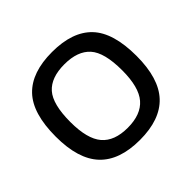

<svg xmlns="http://www.w3.org/2000/svg" viewBox="-170 -907 1114 1114"><g transform="rotate(-45 387.0 -350.0)"><path d="M387 11Q220 11 137.5 -76.5Q55 -164 55 -348Q55 -539 137.5 -625Q220 -711 387 -711Q554 -711 636 -625Q718 -539 718 -348Q718 -164 636 -76.5Q554 11 387 11ZM387 -89Q496 -89 548 -149.5Q600 -210 600 -348Q600 -494 548 -552Q496 -610 387 -610Q278 -610 226.5 -552Q175 -494 175 -348Q175 -210 226.5 -149.5Q278 -89 387 -89Z"/></g></svg>

Font: Kanit Cyrillic
Style: Regular
Weight: 400
Designer: Katatrad Team, Sasha Pavljenko
Foundry: CadsonDemak, Pavljenko + Design
Version: Version 1.002;Fontself Maker 3.5.7